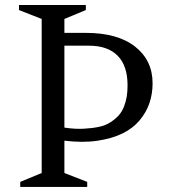

<svg xmlns="http://www.w3.org/2000/svg" viewBox="-20 -740 687 760"><path d="M234.9 -665V-609.9H318.8Q445.8 -609.9 514.9 -555.4Q584 -501 584 -410.2Q584 -368.2 571.3 -331.3Q558.6 -294.4 532 -262.9Q505.4 -231.4 464.1 -211.4Q422.9 -191.4 365.7 -182.9Q308.6 -174.3 234.9 -183.1V-55.2L325.2 -20V0H60.1V-20L145 -55.2V-665L55.2 -700.2V-720.2H319.8V-700.2ZM333 -559.1H234.9V-234.9Q277.8 -228.5 312 -230.5Q346.2 -232.4 372.3 -238Q398.4 -243.7 417.7 -256.3Q437 -269 450 -283.4Q462.9 -297.9 470.7 -317.9Q478.5 -337.9 481.7 -357.9Q484.9 -377.9 484.9 -401.9Q484.9 -480 445.6 -519.5Q406.2 -559.1 333 -559.1Z"/></svg>

Font: Amethysta
Style: Regular
Weight: 400
Designer: Konstantin Vinogradov, Alexei Vanyashin
Foundry: Cyreal (www.cyreal.org)
Version: Version 1.003